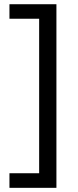

<svg xmlns="http://www.w3.org/2000/svg" viewBox="-20 -734 369 912"><path d="M24.9 88.9H166V-645H24.9V-713.9H248V158.2H24.9Z"/></svg>

Font: CAA NEO Sans
Style: Regular
Weight: 400
Version: Version 1.10